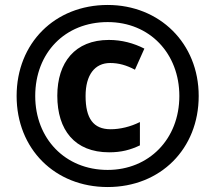

<svg xmlns="http://www.w3.org/2000/svg" viewBox="-20 -744 867 774"><path d="M414 10C627 10 781 -144 781 -357C781 -570 623 -724 414 -724C201 -724 47 -570 47 -357C47 -144 201 10 414 10ZM414 -59C242 -59 122 -186 122 -357C122 -531 242 -655 414 -655C584 -655 703 -528 703 -357C703 -183 580 -59 414 -59ZM420 -130C470 -130 506 -140 544 -158V-252C506 -233 464 -223 426 -223C356 -223 325 -267 325 -357C325 -442 362 -490 424 -490C459 -490 490 -481 524 -463L562 -548C519 -570 471 -583 419 -583C282 -583 211 -492 211 -358C211 -220 281 -130 420 -130Z"/></svg>

Font: Noto Sans Canadian Aboriginal
Style: Bold
Weight: 700
Designer: Monotype Design Team, Typotheque's Kevin King
Foundry: Monotype Imaging Inc.
Version: Version 2.004